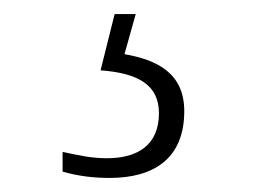

<svg xmlns="http://www.w3.org/2000/svg" viewBox="-20 -29 373 273"><path d="M136 224C198 224 242 197 242 129C242 74 202 56 157 48L173 -9H143L123 71C177 75 206 92 206 132C206 177 176 196 132 196C110 196 93 192 69 187V215C93 222 116 224 136 224Z"/></svg>

Font: Noto Serif Lao ExtraLight
Style: Regular
Weight: 200
Designer: Monotype Design Team
Foundry: Monotype Imaging Inc.
Version: Version 2.003